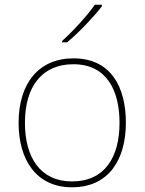

<svg xmlns="http://www.w3.org/2000/svg" viewBox="-20 -786 615 816"><path d="M413 -759V-766H383C354 -723 289 -652 244 -612V-606H265C318 -650 378 -714 413 -759ZM515 -264C515 -417 451 -538 292 -538C145 -538 59 -432 59 -264C59 -107 134 10 286 10C443 10 515 -109 515 -264ZM86 -264C86 -420 160 -513 292 -513C433 -513 488 -402 488 -264C488 -119 426 -15 286 -15C151 -15 86 -117 86 -264Z"/></svg>

Font: Noto Sans Gurmukhi UI Thin
Style: Regular
Weight: 100
Designer: Jelle Bosma - Monotype Design Team
Foundry: Monotype Imaging Inc.
Version: Version 2.004